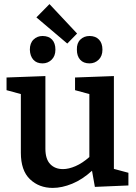

<svg xmlns="http://www.w3.org/2000/svg" viewBox="-20 -908 667 939"><path d="M238 11Q171 11 126.5 -31.5Q82 -74 82 -161V-448L12 -467V-529L202 -536V-181Q202 -130 225.5 -105.5Q249 -81 288 -81Q316 -81 349.5 -95.5Q383 -110 417 -140V-448L347 -467V-529L537 -536V-82L608 -63V-1L444 6L430 -73Q383 -30 333 -9.5Q283 11 238 11ZM309 -695 158 -823 222 -888 357 -744ZM418 -598Q388 -598 372 -616Q356 -634 356 -665Q355 -697 373 -714.5Q391 -732 418 -732Q447 -732 464 -714.5Q481 -697 481 -665Q481 -634 462.5 -616Q444 -598 418 -598ZM188 -598Q159 -598 143 -616Q127 -634 126 -665Q126 -697 144 -714.5Q162 -732 188 -732Q218 -732 234.5 -714.5Q251 -697 251 -665Q251 -634 232.5 -616Q214 -598 188 -598Z"/></svg>

Font: Bitter SemiBold
Style: Regular
Weight: 600
Designer: Sol Matas, and Bitter project Authors
Foundry: Sol Matas
Version: Version 2.001